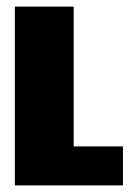

<svg xmlns="http://www.w3.org/2000/svg" viewBox="-20 -561 425 581"><path d="M203 -118H352V0H25V-541H203Z"/></svg>

Font: Montserrat arm
Style: Bold
Weight: 700
Designer: Julieta Ulanovsky
Foundry: Julieta Ulanovsky
Version: Version 6.000;PS 006.000;hotconv 1.0.88;makeotf.lib2.5.64775